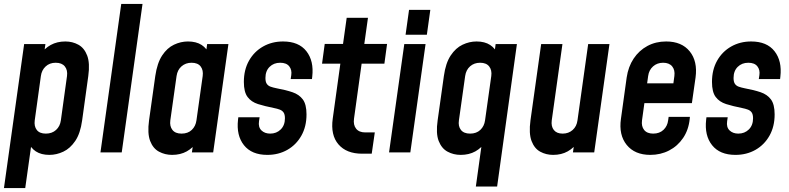

<svg xmlns="http://www.w3.org/2000/svg" viewBox="-20 -770 3986 970"><path d="M0 180 102 -547.5H209.5L198 -468L182.5 -493Q204 -525 236.2 -542.8Q268.5 -560.5 310 -560.5Q346.5 -560.5 376.2 -544Q406 -527.5 420.5 -489.2Q435 -451 426 -386L395 -162Q386 -96 360.2 -58Q334.5 -20 300 -3.8Q265.5 12.5 229.5 12.5Q188 12.5 161 -5.2Q134 -23 122 -55L144 -79.5L107.5 180ZM211.5 -95Q243 -95 263.2 -113.5Q283.5 -132 287.5 -162L318.5 -386Q322.5 -416 307.5 -434.5Q292.5 -453 261.5 -453Q230.5 -453 210.5 -434.2Q190.5 -415.5 186.5 -386L155.5 -162Q151.5 -132 165.8 -113.5Q180 -95 211.5 -95Z M487.5 0 592.5 -750H700L595 0Z M849.5 12.5Q813.5 12.5 783.2 -3.8Q753 -20 738.5 -58Q724 -96 733 -162L764.5 -386Q774 -451.5 799.2 -489.8Q824.5 -528 859 -544.2Q893.5 -560.5 929.5 -560.5Q971.5 -560.5 998.8 -542.8Q1026 -525 1038 -493L1016 -468L1026.5 -547.5H1134L1057 0H949.5L961 -79.5L976.5 -55Q955.5 -23 923.5 -5.2Q891.5 12.5 849.5 12.5ZM897 -95Q929.5 -95 949 -113.8Q968.5 -132.5 972.5 -162L1004 -386Q1008 -415.5 993.8 -434.2Q979.5 -453 947.5 -453Q918 -453 897.2 -435Q876.5 -417 872 -386L840.5 -162Q836.5 -132.5 851 -113.8Q865.5 -95 897 -95Z M1330.5 12.5Q1251.5 12.5 1212.5 -36.5Q1173.5 -85.5 1182.5 -165L1184 -177.5H1291.5L1288.5 -157.5Q1284 -127.5 1300.8 -111.2Q1317.5 -95 1345 -95Q1377 -95 1398.2 -116Q1419.5 -137 1419.5 -172.5Q1419.5 -191.5 1412.8 -201.5Q1406 -211.5 1393.5 -216.2Q1381 -221 1363 -224.5Q1317.5 -233.5 1283.5 -244.2Q1249.5 -255 1230.8 -280Q1212 -305 1212 -356Q1212 -417.5 1238 -463.5Q1264 -509.5 1309 -535Q1354 -560.5 1410 -560.5Q1489.5 -560.5 1528 -511.2Q1566.5 -462 1557.5 -383L1556 -370.5H1448.5L1451.5 -390.5Q1455.5 -417 1441.2 -435Q1427 -453 1395.5 -453Q1363 -453 1342 -432.2Q1321 -411.5 1321 -376Q1321 -356.5 1327.8 -346.5Q1334.5 -336.5 1347.2 -332Q1360 -327.5 1377.5 -324Q1424 -315.5 1457.8 -304Q1491.5 -292.5 1510 -267.5Q1528.5 -242.5 1528.5 -192Q1528.5 -130.5 1502.5 -84.5Q1476.5 -38.5 1431.8 -13Q1387 12.5 1330.5 12.5Z M1809.5 6.5Q1730.5 6.5 1690 -40.5Q1649.5 -87.5 1661 -170.5L1699.5 -448.5H1607L1620.5 -548H1713L1731.5 -680H1839L1820.5 -548H1935.5L1922 -448.5H1807L1768.5 -170.5Q1764 -139 1779 -120Q1794 -101 1825 -101H1873.5L1858 6.5Z M1945.5 0 2022.5 -547.5H2130L2053 0ZM2029 -594.5 2046.5 -720H2154L2136.5 -594.5Z M2384 172.5 2419 -79.5 2434 -55Q2413.5 -23 2381.5 -5.2Q2349.5 12.5 2307.5 12.5Q2271 12.5 2241 -3.8Q2211 -20 2196.2 -58Q2181.5 -96 2191 -162L2222.5 -386Q2231.5 -451.5 2257 -489.8Q2282.5 -528 2317 -544.2Q2351.5 -560.5 2387.5 -560.5Q2429 -560.5 2456.2 -542.8Q2483.5 -525 2495.5 -493L2473.5 -468L2484 -547.5H2591.5L2491.5 172.5ZM2355 -95Q2387 -95 2406.8 -113.8Q2426.5 -132.5 2430.5 -162L2462 -386Q2466 -415.5 2451.5 -434.2Q2437 -453 2405.5 -453Q2375.5 -453 2355 -435Q2334.5 -417 2330 -386L2298.5 -162Q2294 -132.5 2308.5 -113.8Q2323 -95 2355 -95Z M2774.5 12.5Q2739 12.5 2709.5 -3.5Q2680 -19.5 2665.5 -57.5Q2651 -95.5 2660 -162L2714 -547.5H2821.5L2767.5 -162Q2763.5 -131.5 2778 -113.2Q2792.5 -95 2822.5 -95Q2852.5 -95 2873 -113.2Q2893.5 -131.5 2897.5 -162L2951.5 -547.5H3059L2982 0H2874.5L2886 -80L2901.5 -55.5Q2880.5 -23.5 2848.5 -5.5Q2816.5 12.5 2774.5 12.5Z M3265.5 12.5Q3187 12.5 3146.2 -37.8Q3105.5 -88 3117 -169.5L3146 -378.5Q3154 -433 3181.2 -474Q3208.5 -515 3250.8 -537.8Q3293 -560.5 3345.5 -560.5Q3424 -560.5 3464.5 -510.5Q3505 -460.5 3494 -378.5L3475.5 -249H3220L3234 -349H3382L3387 -386Q3391 -416 3376 -434.5Q3361 -453 3330 -453Q3300 -453 3279.2 -434.5Q3258.5 -416 3254.5 -386L3223.5 -162Q3219.5 -132 3234.2 -113.5Q3249 -95 3280 -95Q3312 -95 3332 -114Q3352 -133 3355.5 -162L3358 -179.5H3465.5L3464.5 -169.5Q3459 -114 3431.2 -73Q3403.5 -32 3360.5 -9.8Q3317.5 12.5 3265.5 12.5Z M3695.5 12.5Q3616.5 12.5 3577.5 -36.5Q3538.5 -85.5 3547.5 -165L3549 -177.5H3656.5L3653.5 -157.5Q3649 -127.5 3665.8 -111.2Q3682.5 -95 3710 -95Q3742 -95 3763.2 -116Q3784.5 -137 3784.5 -172.5Q3784.5 -191.5 3777.8 -201.5Q3771 -211.5 3758.5 -216.2Q3746 -221 3728 -224.5Q3682.5 -233.5 3648.5 -244.2Q3614.5 -255 3595.8 -280Q3577 -305 3577 -356Q3577 -417.5 3603 -463.5Q3629 -509.5 3674 -535Q3719 -560.5 3775 -560.5Q3854.5 -560.5 3893 -511.2Q3931.5 -462 3922.5 -383L3921 -370.5H3813.5L3816.5 -390.5Q3820.5 -417 3806.2 -435Q3792 -453 3760.5 -453Q3728 -453 3707 -432.2Q3686 -411.5 3686 -376Q3686 -356.5 3692.8 -346.5Q3699.5 -336.5 3712.2 -332Q3725 -327.5 3742.5 -324Q3789 -315.5 3822.8 -304Q3856.5 -292.5 3875 -267.5Q3893.5 -242.5 3893.5 -192Q3893.5 -130.5 3867.5 -84.5Q3841.5 -38.5 3796.8 -13Q3752 12.5 3695.5 12.5Z"/></svg>

Font: Mohave Light SemiBold
Style: Italic
Weight: 600
Italic angle: -8°
Version: Version 2.003